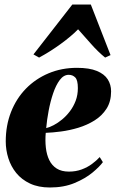

<svg xmlns="http://www.w3.org/2000/svg" viewBox="-20 -820 513 852"><path d="M436.5 -100.5Q422.5 -81 390.8 -54.5Q359 -28 311.2 -8Q263.5 12 201.5 12Q150.5 12 113.2 -5.5Q76 -23 52.2 -52.2Q28.5 -81.5 17 -118Q5.5 -154.5 5.5 -192.5Q5.5 -263.5 29 -323.2Q52.5 -383 95.2 -426.8Q138 -470.5 195.8 -494.8Q253.5 -519 321.5 -519Q376.5 -519 409.8 -505.2Q443 -491.5 458 -468Q473 -444.5 473 -414.5Q473 -369.5 452.8 -337.8Q432.5 -306 399.5 -285.5Q366.5 -265 327.8 -253.2Q289 -241.5 250.8 -236.5Q212.5 -231.5 183 -230.5Q180 -196 183.5 -164.8Q187 -133.5 198.5 -109.8Q210 -86 231.5 -72.2Q253 -58.5 286 -58.5Q316.5 -58.5 342.2 -68Q368 -77.5 388.2 -92.5Q408.5 -107.5 422.5 -123ZM285 -488Q262.5 -488 245.2 -465Q228 -442 215.8 -405.8Q203.5 -369.5 195.8 -328.5Q188 -287.5 185 -251.5Q200 -255 218.5 -264.8Q237 -274.5 255.8 -290Q274.5 -305.5 290.2 -326.2Q306 -347 315.8 -372.8Q325.5 -398.5 325.5 -429Q325.5 -464.5 314 -476.2Q302.5 -488 285 -488ZM153.5 -564.5 128.5 -578.5 301 -800H383L470.5 -575.5L446.5 -564.5Q414.5 -590.5 383.8 -625.5Q353 -660.5 326.5 -690Q294.5 -657.5 247.8 -623.8Q201 -590 153.5 -564.5Z"/></svg>

Font: Merriweather 144pt Black
Style: Italic
Weight: 900
Italic angle: -7.8°
Version: Version 2.101